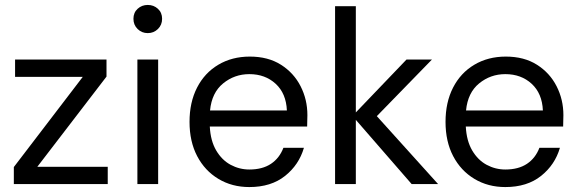

<svg xmlns="http://www.w3.org/2000/svg" viewBox="-20 -745 2342 777"><path d="M36 0V-69L315 -434H41V-504H411V-435L131 -70H416V0Z M578 -611Q554 -611 537 -627.5Q520 -644 520 -669Q520 -694 537 -709.5Q554 -725 578 -725Q602 -725 619 -709.5Q636 -694 636 -669Q636 -644 619 -627.5Q602 -611 578 -611ZM536 0V-504H620V0Z M989 12Q919 12 864 -21Q809 -54 778 -113Q747 -172 747 -252Q747 -331 777.5 -390.5Q808 -450 863.5 -483Q919 -516 991 -516Q1065 -516 1117 -483Q1169 -450 1196.5 -396Q1224 -342 1224 -279Q1224 -269 1223.5 -258Q1223 -247 1223 -233H829Q832 -175 855 -136Q878 -97 913.5 -78Q949 -59 989 -59Q1042 -59 1076.5 -82Q1111 -105 1127 -147H1210Q1190 -78 1133.5 -33Q1077 12 989 12ZM989 -445Q929 -445 883 -407.5Q837 -370 830 -298H1141Q1138 -367 1095.5 -406Q1053 -445 989 -445Z M1336 0V-720H1420V-290L1625 -504H1728L1505 -275L1753 0H1646L1420 -260V0Z M2025 12Q1955 12 1900 -21Q1845 -54 1814 -113Q1783 -172 1783 -252Q1783 -331 1813.5 -390.5Q1844 -450 1899.5 -483Q1955 -516 2027 -516Q2101 -516 2153 -483Q2205 -450 2232.5 -396Q2260 -342 2260 -279Q2260 -269 2259.5 -258Q2259 -247 2259 -233H1865Q1868 -175 1891 -136Q1914 -97 1949.5 -78Q1985 -59 2025 -59Q2078 -59 2112.5 -82Q2147 -105 2163 -147H2246Q2226 -78 2169.5 -33Q2113 12 2025 12ZM2025 -445Q1965 -445 1919 -407.5Q1873 -370 1866 -298H2177Q2174 -367 2131.5 -406Q2089 -445 2025 -445Z"/></svg>

Font: DM Sans
Style: Regular
Weight: 400
Designer: Colophon Foundry, Jonny Pinhorn
Foundry: Colophon Foundry
Version: Version 4.004; ttfautohint (v1.8.4.7-5d5b)